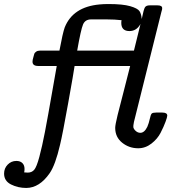

<svg xmlns="http://www.w3.org/2000/svg" viewBox="-42 -720 839 940"><path d="M-22 129.9Q-22 104 -4.4 85.9Q13.2 67.9 38.1 67.9Q57.1 67.9 67.6 78.4Q78.1 88.9 78.1 106.9Q78.1 118.2 76.2 124Q79.1 124 85 124.5Q90.8 125 94.2 125Q113.3 125 125.2 111.6Q137.2 98.1 150.6 48.1Q164.1 -2 178 -74Q191.9 -146 216.8 -289.1Q229 -357.9 235.8 -397H145Q117.2 -397 117.2 -418Q117.2 -426.8 121.1 -439Q124 -452.1 126 -457Q127.9 -461.9 135 -467Q142.1 -472.2 153.8 -472.2H249Q265.1 -559.1 274.9 -585.9Q314.9 -686 444.8 -698.2Q464.8 -700.2 487.8 -700.2H490.2Q559.1 -700.2 595.5 -689.7Q631.8 -679.2 640.9 -665.5Q649.9 -651.9 651.9 -627Q661.6 -674.8 667.7 -684.3Q673.8 -693.8 690.9 -693.8H729Q752 -693.8 752 -680.2Q752 -677.2 751.5 -673.6Q751 -669.9 749.5 -666.5Q748 -663.1 748 -661.1L613.8 -123Q609.9 -103 610.8 -97.2Q612.8 -87.4 622.8 -78.6Q632.8 -69.8 645 -69.8Q665 -69.8 679.2 -99.1Q687 -117.2 691.4 -138.2Q695.8 -159.2 700.9 -164.1Q706.1 -168.9 722.2 -168.9H752.9Q776.9 -168.9 776.9 -153.8Q776.9 -147 768.3 -123.5Q759.8 -100.1 744.4 -70.1Q729 -40 699.5 -17.1Q669.9 5.9 634.8 5.9Q589.8 5.9 555.9 -21.5Q522 -48.8 522 -94.2Q522 -108.4 533.9 -157.2Q545.9 -206.1 565.4 -280Q585 -354 595.2 -397H323.2Q319.3 -368.2 291.7 -214.6Q264.2 -61 252 -11.2Q229 87.9 201.2 127.9Q151.4 199.7 86.9 200.2Q45.9 200.2 12 183.1Q-22 166 -22 129.9ZM335.9 -472.2H613.8L646 -603Q627 -567.9 591.8 -567.9Q551.8 -567.9 551.8 -607.9Q551.8 -615.7 553.2 -621.1Q521 -625 480 -625H403.8Q375 -625 364.5 -600.1Q354 -575.2 335.9 -472.2Z"/></svg>

Font: CMU Concrete
Style: BoldItalic
Weight: 700
Italic angle: -14.04°
Version: Version 0.7.0